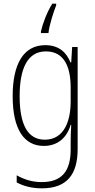

<svg xmlns="http://www.w3.org/2000/svg" viewBox="-20 -785 518 1046"><path d="M286 -756V-765H265C237 -721 214 -661 203 -614V-605H244C248 -646 272 -721 286 -756ZM227 -539C107 -539 49 -435 49 -261C49 -79 112 10 219 10C295 10 345 -36 365 -105H368C366 -67 365 -41 365 -10V30C365 149 315 207 208 207C155 207 112 193 71 170V209C109 229 153 241 208 241C345 241 403 165 403 27V-529H373L368 -445H364C343 -497 303 -539 227 -539ZM230 -505C329 -505 365 -422 365 -308V-232C365 -127 330 -24 224 -24C134 -24 87 -101 87 -261C87 -410 129 -505 230 -505Z"/></svg>

Font: Noto Sans Hebrew Condensed ExtraLight
Style: Regular
Weight: 200
Width: 3
Designer: Monotype Design Team
Foundry: Monotype Imaging Inc.
Version: Version 2.004